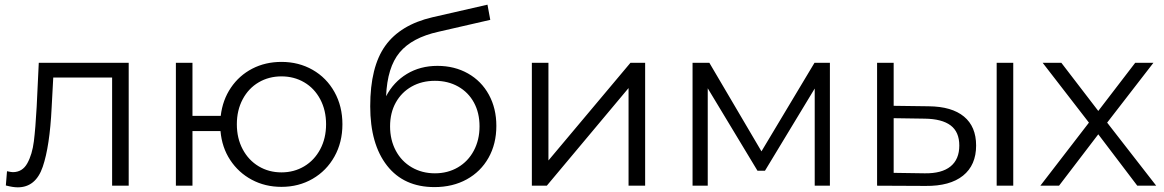

<svg xmlns="http://www.w3.org/2000/svg" viewBox="-20 -795 4985 822"><path d="M531 -526V0H460V-463H208L201 -333Q193 -169 163 -81Q133 7 56 7Q35 7 5 -1L10 -62Q28 -58 35 -58Q76 -58 97 -96Q118 -134 125 -190Q132 -246 137 -338L146 -526Z M1446 -263Q1446 -186 1412 -125Q1378 -64 1318.5 -29.5Q1259 5 1185 5Q1115 5 1058 -25.5Q1001 -56 965.5 -110Q930 -164 924 -234H804V0H733V-526H804V-299H925Q933 -367 968.5 -419.5Q1004 -472 1060 -501Q1116 -530 1185 -530Q1259 -530 1318.5 -496Q1378 -462 1412 -401Q1446 -340 1446 -263ZM1376 -263Q1376 -323 1351 -370Q1326 -417 1282.5 -442.5Q1239 -468 1185 -468Q1131 -468 1087.5 -442.5Q1044 -417 1019 -370Q994 -323 994 -263Q994 -203 1019 -156Q1044 -109 1087.5 -83Q1131 -57 1185 -57Q1239 -57 1282.5 -83Q1326 -109 1351 -156Q1376 -203 1376 -263Z M2105 -256Q2105 -179 2071.5 -119.5Q2038 -60 1978 -27Q1918 6 1840 6Q1709 6 1637 -86Q1565 -178 1565 -340Q1565 -509 1629.5 -599Q1694 -689 1831 -721L2067 -775L2079 -710L1857 -659Q1744 -634 1691 -570.5Q1638 -507 1633 -383Q1665 -444 1722 -478.5Q1779 -513 1853 -513Q1926 -513 1983.5 -480.5Q2041 -448 2073 -389.5Q2105 -331 2105 -256ZM2033 -254Q2033 -312 2009 -356Q1985 -400 1941.5 -424.5Q1898 -449 1842 -449Q1786 -449 1742.5 -424.5Q1699 -400 1674.5 -356Q1650 -312 1650 -254Q1650 -196 1674.5 -150Q1699 -104 1743 -78.5Q1787 -53 1842 -53Q1897 -53 1940.5 -78.5Q1984 -104 2008.5 -150Q2033 -196 2033 -254Z M2257 -526H2328V-108L2679 -526H2742V0H2671V-418L2321 0H2257Z M3533 -526V0H3468V-416L3255 -64H3223L3010 -417V0H2945V-526H3017L3240 -147L3467 -526Z M4159 -172Q4159 -88 4103 -43Q4047 2 3943 1L3735 0V-526H3806V-342L3956 -340Q4055 -339 4107 -296Q4159 -253 4159 -172ZM4247 -526H4318V0H4247ZM4087 -172Q4087 -230 4050 -258Q4013 -286 3939 -287L3806 -289V-55L3939 -53Q4012 -52 4049.5 -82.5Q4087 -113 4087 -172Z M4849 0 4682 -220 4514 0H4434L4642 -270L4444 -526H4524L4682 -320L4840 -526H4918L4720 -270L4930 0Z"/></svg>

Font: CMG Sans
Style: Regular
Weight: 400
Designer: Julieta Ulanovsky
Foundry: Julieta Ulanovsky
Version: Version 7.200